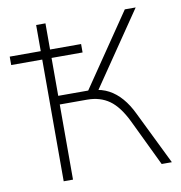

<svg xmlns="http://www.w3.org/2000/svg" viewBox="-92 -779 804 853"><g transform="rotate(-10 309.5 -352.5)"><path d="M127 0V-549H-13V-587H127V-705H169V-587H309V-549H169V-378H317L294 -363L527 -705H576L340 -359L327 -376Q365 -373 396 -356.5Q427 -340 452.5 -310.5Q478 -281 498 -239L615 0H569L468 -210Q434 -280 392.5 -309.5Q351 -339 292 -339H169V0Z"/></g></svg>

Font: Nunito Sans 12pt ExtraLight
Style: Regular
Weight: 200
Designer: Vernon Adams
Foundry: Vernon Adams
Version: Version 3.101;gftools[0.9.27]